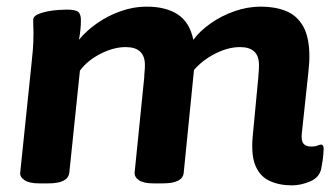

<svg xmlns="http://www.w3.org/2000/svg" viewBox="-20 -551 1001 579"><path d="M861 8Q822 8 793 -5.5Q764 -19 750.5 -51Q737 -83 742 -139L759 -318Q759 -324 760 -333.5Q761 -343 761 -355Q761 -409 704 -409Q668 -409 629.5 -389.5Q591 -370 565 -340L534 -30Q531 2 471 2H443Q413 2 399 -7.5Q385 -17 386 -31L415 -318Q415 -327 416 -335Q417 -343 417 -355Q417 -409 359 -409Q323 -409 283.5 -389Q244 -369 221 -338L189 -30Q185 2 126 2H98Q68 2 53.5 -8Q39 -18 41 -31L74 -349Q77 -376 79 -399.5Q81 -423 81 -453Q81 -462 80.5 -471Q80 -480 80 -491Q80 -501 92.5 -507Q105 -513 122.5 -516.5Q140 -520 156.5 -521Q173 -522 181 -522Q207 -522 215.5 -515.5Q224 -509 224 -490Q224 -462 218 -431Q240 -458 273 -481Q306 -504 344.5 -517.5Q383 -531 422 -531Q480 -531 516 -507.5Q552 -484 563 -431Q583 -458 616 -481Q649 -504 688 -517.5Q727 -531 767 -531Q809 -531 842 -518Q875 -505 894 -472Q913 -439 913 -380Q913 -368 912 -357Q911 -346 910 -334L890 -147Q888 -126 895.5 -117.5Q903 -109 919 -109Q930 -109 937.5 -112Q945 -115 948 -115Q956 -115 956 -103Q956 -99 955 -84.5Q954 -70 949 -44Q944 -16 915.5 -4Q887 8 861 8Z"/></svg>

Font: Asap Semi Expanded Semi Expanded Regular
Style: Bold Italic
Weight: 700
Width: 6
Italic angle: -6°
Designer: Pablo Cosgaya
Foundry: Omnibus-Type
Version: Version 3.001; ttfautohint (v1.8.4.7-5d5b)